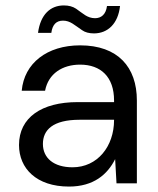

<svg xmlns="http://www.w3.org/2000/svg" viewBox="-20 -675 581 707"><path d="M234 12C325 12 376 -33 404 -89L409 0H484V-305C484 -428 414 -508 275 -508C153 -508 69 -442 60 -341H146C158 -404 210 -437 275 -437C351 -437 400 -392 400 -305V-299H266C133 -299 50 -242 50 -141C50 -55 114 12 234 12ZM247 -59C178 -59 138 -93 138 -145C138 -196 174 -234 273 -234H400V-233C400 -136 339 -59 247 -59ZM326 -552C377 -552 415 -588 422 -653H374C370 -622 353 -608 330 -608C301 -608 285 -626 260 -643C248 -651 233 -655 215 -655C166 -655 129 -622 120 -554H169C173 -584 187 -599 212 -599C239 -599 255 -582 282 -564C293 -556 308 -552 326 -552Z"/></svg>

Font: Rootstock Sans Body
Style: Regular
Weight: 400
Designer: Colophon Foundry, Jonny Pinhorn
Foundry: Colophon Foundry
Version: Version 1.200;FEAKit 1.0